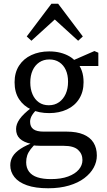

<svg xmlns="http://www.w3.org/2000/svg" viewBox="-20 -768 571 1027"><path d="M238 239Q169 239 124 223Q79 207 57 179Q35 151 35 116Q35 90 48 68.5Q61 47 90.5 27.5Q120 8 170 -10L176 -4Q157 13 144 30Q131 47 125.5 63.5Q120 80 120 100Q120 130 135.5 150.5Q151 171 180.5 180.5Q210 190 252 190Q307 190 344.5 176Q382 162 401.5 139Q421 116 421 88Q421 55 397.5 33.5Q374 12 321 12H200Q187 12 172.5 11Q158 10 145 8V1Q107 -7 86.5 -26Q66 -45 66 -78Q66 -104 85 -131Q104 -158 147 -191V-206L187 -193Q163 -170 152 -152.5Q141 -135 141 -117Q141 -90 158.5 -77Q176 -64 213 -64H336Q391 -64 427 -48.5Q463 -33 480.5 -4.5Q498 24 498 64Q498 98 481 129Q464 160 431 185Q398 210 349 224.5Q300 239 238 239ZM243 -163Q189 -163 147.5 -182Q106 -201 82 -237.5Q58 -274 58 -328Q58 -380 82 -417Q106 -454 148 -473.5Q190 -493 243 -493Q276 -493 303 -486Q330 -479 351.5 -466.5Q373 -454 388 -435L392 -434Q409 -414 418 -388Q427 -362 427 -328Q427 -277 403.5 -239.5Q380 -202 338 -182.5Q296 -163 243 -163ZM241 -205Q273 -205 296 -221.5Q319 -238 331.5 -266Q344 -294 344 -331Q344 -367 332 -393.5Q320 -420 297.5 -435Q275 -450 244 -450Q213 -450 190 -434.5Q167 -419 154.5 -391.5Q142 -364 142 -327Q142 -291 154 -263.5Q166 -236 188 -220.5Q210 -205 241 -205ZM354 -415V-443H366L485 -495L506 -486V-415ZM398 -550 231 -702H315L148 -550L123 -573L255 -748H291L423 -573Z"/></svg>

Font: Source Serif 4 18pt
Style: Regular
Weight: 400
Designer: Frank Grießhammer
Foundry: Adobe Systems Incorporated
Version: Version 4.004;hotconv 1.0.116;makeotfexe 2.5.65601